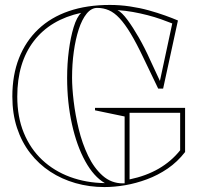

<svg xmlns="http://www.w3.org/2000/svg" viewBox="-20 -743 800 778"><path d="M365 -296V-306H730V-127Q699 -87 659.5 -60Q620 -33 575.5 -16.5Q531 0 487 7.5Q443 15 403 15Q342 15 286 -1Q230 -17 183.5 -47.5Q137 -78 102.5 -122.5Q68 -167 49 -224.5Q30 -282 30 -352Q30 -439 57 -507.5Q84 -576 135 -624.5Q186 -673 259 -698Q332 -723 425 -723Q466 -723 506.5 -717Q547 -711 583 -701Q619 -691 649.5 -680Q680 -669 701 -660L641 -384H621L561 -509Q533 -568 509.5 -607Q486 -646 464.5 -669Q443 -692 421 -701.5Q399 -711 374 -711Q350 -711 331 -687.5Q312 -664 299 -624Q286 -584 279 -533.5Q272 -483 272 -428Q272 -388 278.5 -333Q285 -278 299 -220Q313 -162 337 -112Q361 -62 396 -31Q431 0 478 0Q480 0 482 0Q484 0 485 0V-271ZM405 -1Q360 -27 325.5 -89.5Q291 -152 271.5 -240Q252 -328 252 -428Q252 -485 259 -538.5Q266 -592 278.5 -633Q291 -674 309 -691Q184 -664 117 -576.5Q50 -489 50 -352Q50 -269 76.5 -204.5Q103 -140 151 -95Q199 -50 264 -26Q329 -2 405 -1ZM505 -16Q572 -30 623 -59.5Q674 -89 710 -134V-286H505ZM628 -415 678 -648Q658 -656 632.5 -665Q607 -674 578 -681.5Q549 -689 518.5 -694.5Q488 -700 456 -702Q474 -693 496.5 -662.5Q519 -632 543 -590Q567 -548 588 -501Z"/></svg>

Font: Kalnia Glaze Thin
Style: Regular
Weight: 100
Version: Version 1.110